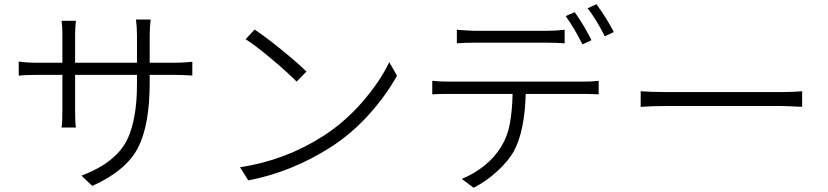

<svg xmlns="http://www.w3.org/2000/svg" viewBox="-20 -847 3946 915"><path d="M693.4 -455.1Q693.4 -249 636.7 -141.1Q580.1 -33.2 419.9 39.1L368.2 -9.8Q424.8 -32.2 462.9 -54.7Q501 -77.1 535.6 -111.3Q570.3 -145.5 590.3 -190.4Q610.4 -235.4 621.6 -299.3Q632.8 -363.3 632.8 -448.2V-490.2H337.9V-322.3Q337.9 -262.7 341.8 -239.3H273.4Q277.3 -262.7 277.3 -322.3V-490.2H164.1Q96.7 -490.2 69.3 -486.3V-553.7Q104.5 -547.9 164.1 -547.9H277.3V-683.6Q277.3 -721.7 273.4 -748H341.8Q341.8 -746.1 340.8 -736.8Q339.8 -727.5 338.9 -712.9Q337.9 -698.2 337.9 -683.6V-547.9H632.8V-677.7Q632.8 -719.7 627.9 -753.9H698.2Q693.4 -719.7 693.4 -677.7V-547.9H813.5Q852.5 -547.9 896.5 -552.7V-487.3Q894.5 -487.3 881.8 -487.8Q869.1 -488.3 850.1 -489.3Q831.1 -490.2 813.5 -490.2H693.4Z M1193.4 -706.1Q1245.1 -671.9 1322.8 -608.9Q1400.4 -545.9 1440.4 -505.9L1393.6 -458Q1353.5 -499 1277.8 -563Q1202.1 -627 1150.4 -660.2ZM1124 -49.8Q1339.8 -83 1519.5 -198.2Q1623 -264.6 1707 -361.3Q1791 -458 1835 -550.8L1872.1 -486.3Q1819.3 -391.6 1738.3 -301.3Q1657.2 -210.9 1555.7 -145.5Q1371.1 -27.3 1163.1 12.7Z M2157.2 -705.1Q2223.6 -700.2 2240.2 -700.2H2585Q2627 -700.2 2670.9 -705.1V-640.6Q2629.9 -643.6 2585 -643.6H2241.2Q2192.4 -643.6 2157.2 -640.6ZM2040 -397.5V-461.9Q2075.2 -458 2122.1 -458H2760.7Q2801.8 -458 2833 -461.9V-397.5Q2792 -399.4 2760.7 -399.4H2485.4Q2480.5 -221.7 2428.7 -126Q2401.4 -78.1 2349.6 -30.8Q2297.9 16.6 2237.3 47.9L2180.7 5.9Q2306.6 -47.9 2368.2 -147.5Q2398.4 -196.3 2409.7 -256.8Q2420.9 -317.4 2422.9 -399.4H2122.1Q2066.4 -399.4 2040 -397.5ZM2675.8 -770.5 2718.8 -789.1Q2762.7 -727.5 2798.8 -655.3L2755.9 -635.7Q2715.8 -714.8 2675.8 -770.5ZM2780.3 -807.6 2822.3 -827.1Q2872.1 -758.8 2905.3 -694.3L2862.3 -673.8Q2822.3 -753.9 2780.3 -807.6Z M3033.2 -412.1Q3087.9 -408.2 3161.1 -408.2H3700.2Q3761.7 -408.2 3802.7 -412.1V-337.9Q3724.6 -341.8 3701.2 -341.8H3161.1Q3089.8 -341.8 3033.2 -337.9Z"/></svg>

Font: Min Sans Light
Style: Regular
Weight: 300
Designer: Jinseong-Kim, NotoSansCJK, Nunito
Foundry: Jinseong-Kim
Version: Version 1.400;Glyphs 3.1.2 (3151)